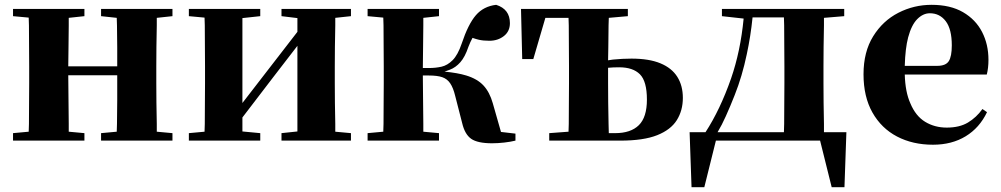

<svg xmlns="http://www.w3.org/2000/svg" viewBox="-20 -583 4151 796"><path d="M34 0V-31L99 -37Q99 -51 100 -69Q100 -111 100.5 -157Q101 -203 101 -238V-308Q101 -343 100.5 -389Q100 -435 100 -478Q99 -495 99 -510L34 -516V-546H330V-516L265 -509Q265 -495 265 -477Q264 -434 264 -386Q263 -344 263 -308H466Q466 -344 466 -386Q465 -434 465 -477Q464 -495 464 -509L399 -516V-546H695V-516L630 -509Q630 -495 630 -478Q629 -435 628.5 -389Q628 -343 628 -308V-238Q628 -203 628.5 -157Q629 -111 630 -69Q630 -51 630 -37L695 -31V0H399V-31L464 -37Q464 -52 465 -70Q465 -114 466 -168Q466 -220 466 -271H263Q263 -220 264 -168Q264 -114 265 -70Q265 -52 265 -37L330 -31V0Z M763 0V-31L828 -37Q828 -51 829 -69Q829 -111 829.5 -157Q830 -203 830 -238V-308Q830 -343 829.5 -389Q829 -435 829 -478Q828 -495 828 -510L763 -516V-546H1059V-516L985 -508V-156L1080 -279L1213 -451V-508L1147 -516V-546H1435V-516L1370 -509Q1370 -495 1370 -478Q1369 -435 1368.5 -389Q1368 -343 1368 -308V-238Q1368 -203 1368.5 -157Q1369 -111 1370 -69Q1370 -51 1370 -37L1435 -31V0H1147V-31L1213 -38V-393L1112 -262L985 -96V-38L1059 -31V0Z M1504 0V-31L1569 -37Q1569 -51 1570 -69Q1570 -111 1570.5 -157Q1571 -203 1571 -238V-308Q1571 -343 1570.5 -389Q1570 -435 1570 -478Q1569 -495 1569 -510L1504 -516V-546H1800V-516L1735 -509Q1735 -495 1735 -478Q1734 -434 1734 -386Q1733 -340 1733 -301H1759Q1786 -301 1810.5 -306.5Q1835 -312 1856.5 -333.5Q1878 -355 1894 -402Q1921 -483 1953 -520Q1985 -557 2037 -563Q2094 -545 2094 -487Q2094 -453 2069 -433.5Q2044 -414 2009 -414Q1984 -414 1966 -418Q1953 -421 1939 -426Q1930 -410 1922 -389Q1908 -347 1888.5 -325Q1869 -303 1845 -294Q1834 -290 1823 -286Q1877 -281 1913 -270Q1959 -256 1984.5 -228.5Q2010 -201 2023 -155L2057 -36L2117 -29V0Q2097 5 2070.5 8Q2044 11 2020 11Q1960 11 1933.5 -7.5Q1907 -26 1896 -73L1867 -186Q1859 -219 1846.5 -237.5Q1834 -256 1813.5 -263Q1793 -270 1758 -270H1733Q1733 -219 1734 -168Q1734 -114 1735 -70Q1735 -52 1735 -37L1800 -31V0Z M2145 -338 2140 -546H2583V-516L2504 -509Q2503 -495 2503 -478Q2502 -435 2502 -389Q2501 -359 2501 -333Q2511 -334 2521 -336Q2561 -340 2598 -340Q2671 -340 2718 -320.5Q2765 -301 2788 -264.5Q2811 -228 2811 -177Q2811 -125 2786 -85Q2761 -45 2704.5 -22.5Q2648 0 2551 0H2257V-31L2337 -37Q2337 -52 2338 -69Q2338 -111 2338.5 -157Q2339 -203 2339 -238V-308Q2339 -343 2338.5 -389Q2338 -435 2338 -478Q2337 -495 2337 -509H2241L2191 -338ZM2504 -31H2530Q2595 -31 2628.5 -64Q2662 -97 2662 -170Q2662 -246 2633 -275Q2604 -304 2547 -304Q2522 -304 2501 -302V-238Q2501 -203 2501.5 -157Q2502 -111 2503 -69Q2503 -48 2504 -31Z M3228 0H2948L2900 193H2847L2839 -35H2905Q2966 -129 3011 -258Q3050 -371 3063 -506L2973 -516V-546H3480V-516L3396 -509Q3396 -495 3396 -478Q3395 -435 3394.5 -389Q3394 -343 3394 -308V-238Q3394 -203 3394.5 -157Q3395 -111 3396 -69Q3396 -50 3396 -35H3489L3481 193H3428L3380 0ZM3230 -35Q3230 -50 3231 -69Q3231 -111 3231.5 -157Q3232 -203 3232 -238V-308Q3232 -343 3231.5 -389Q3231 -435 3231 -478Q3230 -496 3230 -511H3100Q3092 -432 3076 -358Q3057 -267 3026 -189Q3008 -143 2989 -101Q2973 -65 2955 -35Z M3848 17Q3764 17 3699 -17Q3634 -51 3597 -116.5Q3560 -182 3560 -275Q3560 -368 3600 -432.5Q3640 -497 3704.5 -530Q3769 -563 3842 -563Q3920 -563 3972.5 -532.5Q4025 -502 4051.5 -450.5Q4078 -399 4078 -335Q4078 -301 4071 -274H3731Q3733 -202 3754 -155Q3776 -102 3815.5 -78Q3855 -54 3905 -54Q3958 -54 3993 -75Q4028 -96 4053 -131L4072 -118Q4041 -53 3983.5 -18Q3926 17 3848 17ZM3731 -310H3866Q3901 -310 3913.5 -329.5Q3926 -349 3926 -395Q3926 -462 3901 -495Q3876 -528 3835 -528Q3807 -528 3783 -504Q3759 -480 3745 -428Q3733 -382 3731 -310Z"/></svg>

Font: Early Summer Mincho Heavy
Style: Regular
Weight: 900
Designer: GuiWonder
Version: Version 1.002